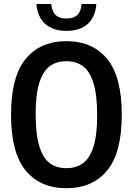

<svg xmlns="http://www.w3.org/2000/svg" viewBox="-20 -962 686 991"><path d="M37 -370Q37 -566.5 112.5 -658Q188 -749.5 322.5 -749.5Q457.5 -749.5 533 -658Q608.5 -566.5 608.5 -370Q608.5 -173.5 533 -82Q457.5 9.5 322.5 9.5Q188 9.5 112.5 -82Q37 -173.5 37 -370ZM481.5 -367Q481.5 -470.5 462.8 -532Q444 -593.5 409 -619.8Q374 -646 322.5 -646Q271 -646 236.2 -620Q201.5 -594 182.8 -533.8Q164 -473.5 164 -373Q164 -269.5 182.8 -208Q201.5 -146.5 236.2 -120.2Q271 -94 322.5 -94Q374 -94 409 -120Q444 -146 462.8 -206Q481.5 -266 481.5 -367ZM168 -941.5H244Q249 -901.5 267.8 -884Q286.5 -866.5 323 -866.5Q360 -866.5 378.8 -884Q397.5 -901.5 401.5 -941.5H477.5Q472 -873.5 432.2 -838Q392.5 -802.5 323 -802.5Q254 -802.5 213.8 -838.2Q173.5 -874 168 -941.5Z"/></svg>

Font: Encode Sans Condensed SemiBold
Style: Regular
Weight: 600
Width: 3
Designer: Multiple Designers
Foundry: Impallari Type
Version: Version 2.000